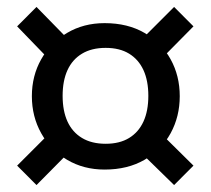

<svg xmlns="http://www.w3.org/2000/svg" viewBox="-20 -615 600 547"><path d="M278 -549.1Q344 -549.1 392 -521.1Q440.1 -493.1 466.1 -446.1Q492.1 -399.1 492.1 -341Q492.1 -283 466.1 -235.4Q440.1 -187.9 392 -159.9Q344 -131.9 278 -131.9Q218 -131.9 170.9 -159.9Q123.9 -187.9 97.4 -235.4Q70.8 -283 70.8 -341Q70.8 -399.1 97.4 -446.1Q123.9 -493.1 170.9 -521.1Q218 -549.1 278 -549.1ZM28.8 -143.1 116.8 -231.1 171.1 -175.8 84 -87.8ZM388 -173.8 445.2 -228.1 531.2 -143.1 476 -87.8ZM28.8 -539.9 84 -595.2 171.1 -506.2 114.8 -451ZM389 -508.2 476 -595.2 531.2 -539.9 446.2 -453.9ZM281 -478.6Q241.1 -478.6 213.7 -462.1Q186.3 -445.7 172.3 -415.3Q158.4 -384.9 158.4 -342Q158.4 -299.1 172.3 -268.7Q186.3 -238.3 213.7 -221.9Q241.1 -205.4 281 -205.4Q320.9 -205.4 347.8 -221.9Q374.7 -238.3 388.7 -268.7Q402.6 -299.1 402.6 -342Q402.6 -384.9 388.7 -415.3Q374.7 -445.7 347.8 -462.1Q320.9 -478.6 281 -478.6Z"/></svg>

Font: Fira Sans Variable
Style: Italic
Weight: 397
Italic angle: -8°
Designer: Carrois Corporate & Edenspiekermann AG
Foundry: Carrois Corporate GbR & Edenspiekermann AG
Version: Version 4.202